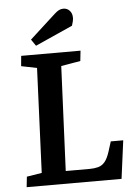

<svg xmlns="http://www.w3.org/2000/svg" viewBox="-61 -981 730 1028"><g transform="rotate(-5 303.5 -467.5)"><path d="M46 -56 127 -69 151 -631 67 -648 72 -703H391L385 -648L281 -630L256 -68H385Q410 -68 430.5 -73.5Q451 -79 466 -96.5Q481 -114 493 -151L510 -205H577L550 0H40ZM270 -911Q284 -924 295 -929.5Q306 -935 319 -935Q339 -935 352.5 -920.5Q366 -906 366 -882Q366 -874 363.5 -862.5Q361 -851 357 -840L156 -750L132 -785Z"/></g></svg>

Font: Literata 18pt SemiBold
Style: Italic
Weight: 600
Italic angle: -2°
Designer: Latin by Veronika Burian and Jose Scaglione. Greek by Irene Vlachou. Cyrillic by Vera Evstafieva
Foundry: TypeTogether
Version: Version 3.103;gftools[0.9.29]